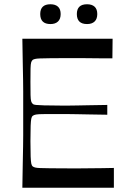

<svg xmlns="http://www.w3.org/2000/svg" viewBox="-20 -882 602 902"><path d="M85 0Q86 -72 87 -118Q88 -164 88.5 -194.5Q89 -225 89 -247.5Q89 -270 89 -293.5Q89 -317 89 -350Q89 -383 89 -406.5Q89 -430 89 -452.5Q89 -475 88.5 -505.5Q88 -536 87 -582Q86 -628 85 -700H509L508 -608Q480 -608 455.5 -608Q431 -608 406.5 -608.5Q382 -609 355.5 -609Q329 -609 299 -609Q247 -609 216 -608.5Q185 -608 168.5 -607.5Q152 -607 144.5 -605Q137 -603 134 -601Q129 -597 126.5 -589Q124 -581 123.5 -560.5Q123 -540 123 -497Q123 -456 123.5 -435Q124 -414 126.5 -406Q129 -398 134 -394Q138 -390 149 -389Q160 -388 187 -387Q214 -386 265 -386Q289 -386 305.5 -386Q322 -386 341.5 -386.5Q361 -387 393.5 -387.5Q426 -388 484 -389V-343Q426 -344 393.5 -344.5Q361 -345 341.5 -345.5Q322 -346 305.5 -346Q289 -346 265 -346Q214 -346 187 -346Q160 -346 149.5 -344Q139 -342 134 -338Q129 -334 127 -324.5Q125 -315 124 -291.5Q123 -268 123 -219Q123 -170 124 -146.5Q125 -123 127 -113.5Q129 -104 134 -100Q138 -97 145.5 -95Q153 -93 169 -92.5Q185 -92 216 -91.5Q247 -91 299 -91Q331 -91 358 -91Q385 -91 409.5 -91.5Q434 -92 460 -92Q486 -92 515 -93V0ZM217 -769Q169 -769 169 -816Q169 -839 181 -850.5Q193 -862 217 -862Q240 -862 252.5 -850.5Q265 -839 265 -816Q265 -793 252.5 -781Q240 -769 217 -769ZM389 -769Q341 -769 341 -816Q341 -839 353 -850.5Q365 -862 389 -862Q412 -862 424.5 -850.5Q437 -839 437 -816Q437 -793 424.5 -781Q412 -769 389 -769Z"/></svg>

Font: Ojuju Medium
Style: Regular
Weight: 500
Designer: Chisaokwu Joboson, Mirko Velimirovic
Foundry: Udi Foundry
Version: Version 1.000